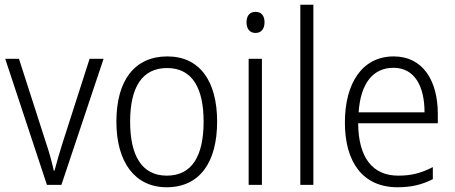

<svg xmlns="http://www.w3.org/2000/svg" viewBox="-20 -780 1918 810"><path d="M178 0H239L417 -532H358L244 -177C231 -135 218 -92 210 -60H207C199 -96 187 -140 173 -181L60 -532H2Z M896 -267C896 -436 824 -542 686 -542C548 -542 471 -441 471 -267C471 -96 549 10 683 10C823 10 896 -96 896 -267ZM529 -267C529 -411 579 -493 685 -493C794 -493 839 -404 839 -267C839 -124 791 -39 684 -39C577 -39 529 -125 529 -267Z M1058 -730C1033 -730 1020 -713 1020 -686C1020 -658 1034 -641 1058 -641C1082 -641 1096 -658 1096 -686C1096 -713 1083 -730 1058 -730ZM1085 -532H1029V0H1085Z M1302 0V-760H1247V0Z M1641 -542C1508 -542 1435 -429 1435 -263C1435 -97 1510 10 1657 10C1716 10 1760 -1 1806 -24V-75C1755 -49 1715 -39 1660 -39C1551 -39 1492 -116 1491 -260H1827V-300C1827 -437 1766 -542 1641 -542ZM1640 -494C1730 -494 1771 -415 1771 -306H1493C1501 -430 1555 -494 1640 -494Z"/></svg>

Font: Noto Sans Armenian SemiCondensed Light
Style: Regular
Weight: 300
Width: 4
Designer: Monotype Design Team
Foundry: Monotype Imaging Inc.
Version: Version 2.008